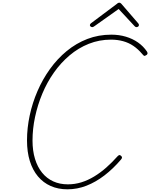

<svg xmlns="http://www.w3.org/2000/svg" viewBox="-20 -1388 1118 1429"><path d="M482 21Q413 21 357.5 -3.5Q302 -28 262.5 -75Q223 -122 202 -189.5Q181 -257 181 -343Q181 -435 201 -528.5Q221 -622 259 -710Q297 -798 352 -874.5Q407 -951 477 -1008.5Q547 -1066 630 -1098Q713 -1130 809 -1130Q866 -1130 916.5 -1115Q967 -1100 1007 -1072Q1047 -1044 1074 -1004Q1080 -994 1077.5 -987Q1075 -980 1064 -975Q1056 -970 1051 -973.5Q1046 -977 1036 -989Q1007 -1023 972.5 -1046.5Q938 -1070 896 -1081.5Q854 -1093 806 -1093Q719 -1093 641 -1062Q563 -1031 497.5 -975.5Q432 -920 381 -847.5Q330 -775 295 -691Q260 -607 241 -518Q222 -429 222 -342Q222 -266 240.5 -205.5Q259 -145 293.5 -102.5Q328 -60 376.5 -38Q425 -16 485 -16Q537 -16 585.5 -31Q634 -46 681 -74.5Q728 -103 771 -141Q814 -179 855 -225Q863 -233 868.5 -234Q874 -235 882 -227Q888 -222 888 -215.5Q888 -209 880 -200Q822 -132 757.5 -82.5Q693 -33 624 -6Q555 21 482 21ZM667 -1186Q660 -1186 654.5 -1190.5Q649 -1195 649 -1201Q649 -1204 650.5 -1207Q652 -1210 656 -1214L851 -1360Q856 -1365 860 -1366.5Q864 -1368 868 -1368Q872 -1368 875 -1366.5Q878 -1365 883 -1360L1009 -1214Q1011 -1212 1012.5 -1208.5Q1014 -1205 1014 -1202Q1014 -1194 1008 -1190Q1002 -1186 996 -1186Q992 -1186 989 -1187.5Q986 -1189 982 -1193L863 -1321L684 -1194Q677 -1189 673.5 -1187.5Q670 -1186 667 -1186Z"/></svg>

Font: Playwrite CU Thin
Style: Regular
Weight: 250
Designer: Veronika Burian, José Scaglione
Foundry: TypeTogether
Version: Version 1.002